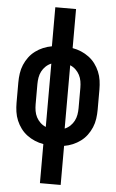

<svg xmlns="http://www.w3.org/2000/svg" viewBox="-62 -777 624 1033"><g transform="rotate(5 250.0 -260.0)"><path d="M194 215V4Q170 0 147.5 -9.5Q125 -19 105.5 -33.5Q86 -48 71.5 -67.5Q57 -87 47.5 -109.5Q38 -132 34.5 -156.5Q31 -181 31 -205V-315Q31 -339 34.5 -363.5Q38 -388 47.5 -410.5Q57 -433 71.5 -452.5Q86 -472 105.5 -486.5Q125 -501 147.5 -510.5Q170 -520 194 -524V-735H306V-524Q330 -520 352.5 -510.5Q375 -501 394.5 -486.5Q414 -472 428.5 -452.5Q443 -433 452.5 -410.5Q462 -388 465.5 -363.5Q469 -339 469 -315V-205Q469 -181 465.5 -156.5Q462 -132 452.5 -109.5Q443 -87 428.5 -67.5Q414 -48 394.5 -33.5Q375 -19 352.5 -9.5Q330 0 306 4V215ZM199 -89V-431Q182 -424 169 -411.5Q156 -399 148 -383.5Q140 -368 137 -350.5Q134 -333 134 -315V-205Q134 -187 137 -169.5Q140 -152 148 -136.5Q156 -121 169 -108.5Q182 -96 199 -89ZM301 -89Q318 -96 331 -108.5Q344 -121 352 -136.5Q360 -152 363 -169.5Q366 -187 366 -205V-315Q366 -333 363 -350.5Q360 -368 352 -383.5Q344 -399 331 -411.5Q318 -424 301 -431Z"/></g></svg>

Font: Iosevka Custom
Style: Bold
Weight: 700
Monospace: yes
Designer: Belleve Invis
Foundry: Belleve Invis
Version: Version 30.3.3; ttfautohint (v1.8.3)